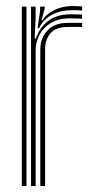

<svg xmlns="http://www.w3.org/2000/svg" viewBox="-20 -622 314 642"><path d="M83.8 0V-600H99L99.2 -563L95.8 -493.2H99.8Q114 -532.8 143 -553.5Q172 -574.2 215 -574.2Q225.8 -574.2 236.9 -573.9Q248 -573.5 254.5 -573.2V-559.5Q247.5 -560 235.6 -560.2Q223.8 -560.5 212.5 -560.5Q174.2 -560.5 149 -544.6Q123.8 -528.8 111.5 -504.5Q99.2 -480.2 99.2 -454.8V0ZM53 0V-600H68.5V0ZM114.8 0V-456Q114.8 -494.2 138.4 -519.9Q162 -545.5 206.2 -545.5Q218.5 -545.5 230.9 -545.5Q243.2 -545.5 254.5 -545.5V-531.8Q243.2 -532 230.6 -531.9Q218 -531.8 206.2 -531.8Q167 -531.8 148.9 -510.8Q130.8 -489.8 130.8 -457.2V0ZM105.8 -527.8 114.2 -587V-600H129.8L130 -595.8L119 -554H122Q136.5 -577 164 -589.4Q191.5 -601.8 221.2 -601.8Q228.2 -601.8 236.6 -601.5Q245 -601.2 254.5 -600.5V-586.8Q246.2 -587.5 238.2 -587.8Q230.2 -588 222.2 -588Q184.5 -588 155.9 -573.9Q127.2 -559.8 110.2 -527.8Z"/></svg>

Font: Big Shoulders Inline Display Thin Medium
Style: Regular
Weight: 500
Version: Version 2.002